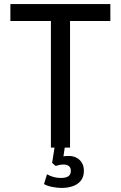

<svg xmlns="http://www.w3.org/2000/svg" viewBox="-20 -725 594 943"><path d="M230 0V-622H31V-705H522V-622H324V0ZM283 198Q261 198 236 193Q211 188 196 179L211 131Q225 139 242 144Q259 149 279 149Q304 149 316 140.5Q328 132 328 114Q328 98 318 90.5Q308 83 292 83Q284 83 273 85Q262 87 253 90L236 75L251 -20H301L289 60L266 49Q274 45 288.5 43Q303 41 319 41Q338 41 354.5 49Q371 57 381.5 73.5Q392 90 392 114Q392 142 378.5 160.5Q365 179 340 188.5Q315 198 283 198Z"/></svg>

Font: Nunito Sans 7pt Condensed Medium
Style: Regular
Weight: 500
Width: 3
Designer: Vernon Adams
Foundry: Vernon Adams
Version: Version 3.101;gftools[0.9.27]